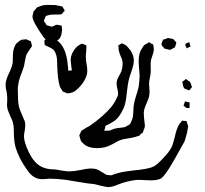

<svg xmlns="http://www.w3.org/2000/svg" viewBox="-20 -737 845 792"><path d="M179 -580H182Q199 -580 209 -574Q246 -554 257 -490Q259 -468 261 -456Q261 -446 262 -445Q264 -445 265 -446Q275 -446 276 -447Q277 -448 276 -451.5Q275 -455 275 -456L272 -483Q269 -513 294 -541Q300 -548 310 -553Q311 -554 313 -555Q315 -556 318 -557Q320 -557 324.5 -555Q329 -553 331 -552L335 -550Q337 -548 336.5 -542.5Q336 -537 336 -536V-532Q336 -526 335 -519.5Q334 -513 334 -507V-503Q334 -496 335 -487Q336 -478 337 -473Q340 -460 340 -445Q340 -427 330 -408.5Q320 -390 305 -375Q289 -359 279 -356Q269 -352 259 -352Q256 -352 253 -353.5Q250 -355 248 -356L240 -359L235 -366Q227 -377 225 -387Q218 -412 216 -466Q216 -472 215.5 -486Q215 -500 212 -510Q207 -525 202 -530Q199 -534 192.5 -537.5Q186 -541 184 -542L169 -549Q168 -550 167 -550Q166 -550 165 -552Q164 -553 164 -555Q164 -557 163.5 -562.5Q163 -568 164 -572Q177 -580 179 -580ZM651 -568Q651 -571 652 -573Q653 -574 657 -574.5Q661 -575 663 -576Q669 -580 674 -580L686 -578L694 -576Q696 -575 697 -573Q698 -571 700 -570Q701 -569 704 -566Q707 -563 707 -561Q708 -560 706.5 -557Q705 -554 705 -553Q705 -551 703.5 -547Q702 -543 701 -541Q700 -540 698.5 -540Q697 -540 696 -539Q694 -538 689.5 -535Q685 -532 682 -532Q681 -531 678 -532Q675 -533 674 -533Q672 -534 667 -534.5Q662 -535 660 -536Q657 -537 656 -540Q655 -541 651 -545Q647 -549 646 -556Q647 -560 651 -568ZM728 -235 731 -239H733L744 -238H747Q750 -238 750.5 -235.5Q751 -233 751 -232Q752 -228 753.5 -224.5Q755 -221 756 -217Q756 -211 754 -203Q752 -190 747.5 -174.5Q743 -159 741 -153L729 -132Q703 -84 682 -49.5Q661 -15 645 -1Q629 7 603 7L577 6Q568 5 552 5Q541 5 536 6Q502 11 473 22Q468 24 454.5 29Q441 34 429 35Q419 35 391 28Q386 27 379.5 25Q373 23 365 22Q358 21 346.5 20Q335 19 320 16Q311 15 288 11L253 5Q215 0 184 0Q164 2 153 2Q117 2 92 -36Q58 -83 44 -130Q37 -156 37 -198Q37 -218 34 -228Q32 -239 22 -259Q21 -262 15 -276Q9 -290 9 -305L10 -330Q10 -340 9 -347Q8 -354 7 -359Q3 -377 3 -387Q3 -407 18 -437Q28 -457 32 -476Q33 -483 33 -497Q33 -526 38 -539Q43 -553 48 -558L59 -567L66 -572Q70 -574 82 -574Q84 -576 87 -575Q89 -575 92 -573.5Q95 -572 97 -571Q98 -570 102 -569Q106 -568 107 -567Q108 -566 108.5 -562Q109 -558 110 -556L112 -548Q111 -545 109 -542Q107 -539 106 -538Q91 -516 89 -511Q87 -506 85.5 -498Q84 -490 83 -486Q81 -472 79 -464L70 -438Q57 -407 55 -386Q53 -377 53.5 -365Q54 -353 54 -349Q54 -312 59 -294Q62 -283 68.5 -269Q75 -255 78 -246Q82 -239 83 -233Q84 -229 84 -221Q84 -212 82 -198Q79 -186 79 -174Q79 -158 89 -132Q106 -88 127 -67Q144 -50 164 -44Q176 -40 189.5 -39Q203 -38 207 -38Q223 -36 231 -34Q253 -30 267 -30Q282 -30 314 -36Q334 -41 353 -42Q370 -42 381 -38Q388 -35 409 -22L419 -16Q429 -14 440 -14Q446 -16 453 -19Q473 -25 483 -27Q499 -30 531 -34Q556 -36 578 -40Q582 -41 594 -43.5Q606 -46 615 -51Q623 -55 632 -63.5Q641 -72 644 -75Q669 -100 678 -114Q689 -128 694.5 -148.5Q700 -169 701 -172Q708 -206 719 -224ZM441 -298Q455 -317 461 -332L466 -342Q467 -345 467 -350Q467 -361 464 -371Q463 -375 462 -380.5Q461 -386 461 -394Q461 -406 470 -422Q479 -438 481 -444Q486 -461 486 -475Q486 -489 477 -507Q474 -514 470 -528Q469 -533 469 -543Q467 -547 468 -549Q469 -551 477 -555Q480 -558 481 -558H482Q485 -558 489.5 -555.5Q494 -553 496 -552Q504 -548 510 -539Q520 -529 526 -515Q532 -501 532 -487Q532 -473 527 -457.5Q522 -442 521 -439Q513 -417 511 -407Q508 -394 504 -362Q501 -332 497.5 -314.5Q494 -297 487 -285Q472 -253 453 -239Q445 -234 437.5 -229.5Q430 -225 424 -222Q423 -222 419.5 -220.5Q416 -219 415 -217Q414 -215 413.5 -210.5Q413 -206 412 -204Q412 -203 411 -201Q410 -199 411 -198Q413 -197 414.5 -197.5Q416 -198 417 -198H430Q435 -199 441.5 -202Q448 -205 452 -206Q462 -209 485 -211L496 -213Q498 -214 508 -220Q510 -221 512 -222Q514 -223 516 -225Q518 -227 519 -230Q520 -233 521 -235Q529 -249 529.5 -268.5Q530 -288 531 -296Q532 -308 536 -323Q540 -338 542 -344Q546 -355 552 -379Q556 -409 556 -426Q556 -433 554 -451Q552 -473 552 -486Q552 -519 566 -538Q568 -541 570 -544.5Q572 -548 575 -551Q577 -553 588 -558Q593 -563 595 -563Q597 -562 599.5 -560Q602 -558 605 -557L612 -553Q613 -551 613 -547Q613 -543 614 -541Q616 -529 610.5 -513.5Q605 -498 603 -490Q601 -479 601.5 -466Q602 -453 602 -447Q602 -438 601 -431.5Q600 -425 599 -420Q595 -402 595 -392Q595 -383 596 -374Q597 -365 597 -356Q597 -351 595 -339Q593 -330 585 -312Q573 -286 573 -270Q573 -261 574.5 -248Q576 -235 577 -226Q577 -224 577.5 -220Q578 -216 577 -213Q577 -210 573 -202L570 -192Q568 -188 563 -186Q554 -177 554 -177L544 -174Q533 -170 516.5 -167.5Q500 -165 490 -163Q474 -160 451 -146Q425 -132 410 -129Q397 -126 380 -126Q346 -126 327 -142Q316 -151 313 -158Q312 -160 311.5 -163Q311 -166 310 -168Q307 -177 307 -179L312 -189Q314 -196 316 -197Q319 -201 325 -203Q334 -210 349 -217Q408 -258 441 -298ZM756 -561Q757 -561 758 -562Q759 -563 761 -563Q762 -562 762 -558L765 -547L766 -545Q765 -544 763 -544L753 -539Q751 -537 750 -538Q749 -538 749 -540Q749 -542 748 -543Q748 -544 745.5 -548Q743 -552 746 -557ZM733 -395Q733 -396 732.5 -397.5Q732 -399 733 -400Q733 -402 740 -405Q746 -411 746 -411Q749 -411 755 -405Q764 -399 764 -399Q766 -396 767 -392.5Q768 -389 769 -386Q769 -384 770.5 -382Q772 -380 772 -378Q768 -374 767 -372Q766 -371 764.5 -368.5Q763 -366 760 -364L753 -367Q750 -368 747 -369Q744 -370 741 -372Q738 -374 735 -384ZM739 -300Q738 -300 737.5 -300.5Q737 -301 737 -302L738 -304Q740 -308 742 -316Q743 -317 743 -319Q745 -319 749 -317Q752 -317 756.5 -316Q761 -315 762 -314Q763 -313 762.5 -311.5Q762 -310 762 -309V-298Q762 -297 762.5 -295.5Q763 -294 762 -293Q761 -291 756.5 -291Q752 -291 748 -292ZM224 -576 216 -570Q209 -564 208 -563Q205 -562 197 -562Q195 -562 191.5 -561Q188 -560 186 -561L179 -566Q168 -574 161 -582Q140 -611 126 -636Q114 -658 114 -668Q114 -673 116 -679Q117 -681 117 -684Q117 -687 118 -689L125 -697L132 -706Q134 -707 142 -710Q156 -716 169.5 -716.5Q183 -717 208 -716Q220 -714 229 -712L237 -710Q239 -708 240.5 -705Q242 -702 243 -700L247 -693Q247 -691 243 -689Q241 -687 238.5 -683Q236 -679 233 -678Q231 -677 229 -677.5Q227 -678 225 -677H204Q189 -677 182 -675Q180 -674 175.5 -673Q171 -672 169 -671Q168 -670 165 -661Q161 -653 161 -651Q164 -645 167 -642Q171 -634 172 -633Q174 -632 177 -632Q190 -627 193 -627Q197 -627 204 -631Q211 -635 215 -635Q217 -635 220 -634Q223 -633 226 -633Q227 -632 230 -632Q233 -632 234 -631Q235 -630 234.5 -628.5Q234 -627 235 -626Q235 -619 236 -613Q236 -611 234 -598.5Q232 -586 224 -576Z"/></svg>

Font: Rubik-Burned
Style: Regular
Weight: 400
Designer: NaN (generative design), Hubert & Fischer (Rubik source font outlines)
Foundry: NaN, Hubert & Fischer
Version: Version 1.000